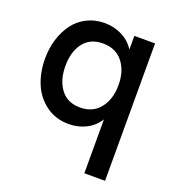

<svg xmlns="http://www.w3.org/2000/svg" viewBox="-128 -600 833 906"><g transform="rotate(20 289.0 -147.5)"><path d="M500 202.1H396V-68.4Q372.1 -30.3 332.5 -10.5Q293 9.3 246.6 9.3Q181.2 9.3 132.6 -25.9Q84 -61 60.3 -117.7Q36.6 -174.3 36.6 -243.7Q36.6 -294.9 50.5 -340.6Q64.5 -386.2 90.3 -421.4Q116.2 -456.5 156.2 -476.8Q196.3 -497.1 245.1 -497.1Q291.5 -497.1 331.8 -477.1Q372.1 -457 396 -419.4V-487.8H500ZM270 -403.8Q206.1 -403.8 172.4 -359.4Q138.7 -314.9 138.7 -243.7Q138.7 -172.9 172.4 -127.7Q206.1 -82.5 270 -82.5Q334 -82.5 369.6 -127.7Q405.3 -172.9 405.3 -243.7Q405.3 -314.5 369.9 -359.1Q334.5 -403.8 270 -403.8Z"/></g></svg>

Font: HK Grotesk SemiBold Legacy
Style: Regular
Weight: 600
Designer: Alfredo Marco Pradil
Foundry: Hanken Design Co.
Version: Version 2.022;PS 002.022;hotconv 1.0.88;makeotf.lib2.5.64775